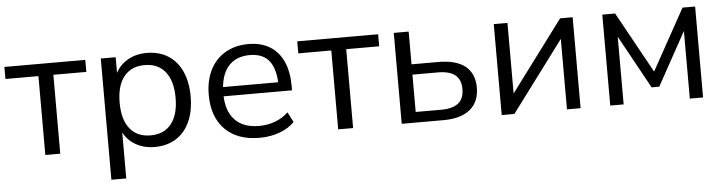

<svg xmlns="http://www.w3.org/2000/svg" viewBox="-45 -751 4279 1134"><g transform="rotate(-5 2094.0 -184.0)"><path d="M199.5 -467.7H3.9V-539.1H483.5V-467.7H288V0H199.5Z M1084.7 -269.5Q1084.7 -183.7 1056.2 -120.7Q1027.7 -57.6 974.2 -24.2Q920.7 9.3 847.9 9.3Q774.8 9.3 721.5 -27.5Q668.2 -64.3 649.3 -128.4L663.6 -127.3V179.7H575.4V-539.1H663.6V-410.6H649.3Q668.5 -474.7 721.6 -511.5Q774.7 -548.3 847.9 -548.3Q920.7 -548.3 974.2 -514.9Q1027.7 -481.4 1056.2 -418.4Q1084.7 -355.3 1084.7 -269.5ZM663.6 -269.5Q663.6 -169.1 706.8 -115.1Q750 -61.2 829.5 -61.2Q908.9 -61.2 952.1 -115.1Q995.4 -169.1 995.4 -269.5Q995.4 -369.6 952.1 -423.8Q908.9 -477.9 829.5 -477.9Q750 -477.9 706.8 -423.8Q663.6 -369.6 663.6 -269.5Z M1191.9 -269.5Q1191.9 -354.2 1223.8 -417.3Q1255.6 -480.3 1314.5 -514.3Q1373.3 -548.3 1451.9 -548.3Q1524.5 -548.3 1577.1 -516.7Q1629.6 -485.1 1657 -424.5Q1684.3 -363.9 1684.3 -279.3V-253.4H1259.6V-308.1H1626.2L1607.9 -281.1Q1607.5 -384.3 1569.9 -433.5Q1532.3 -482.7 1453.5 -482.7Q1368.8 -482.7 1323.5 -427.7Q1278.3 -372.7 1278.3 -268.9Q1278.3 -168 1328.2 -114.4Q1378.1 -60.8 1472.4 -60.8Q1523.6 -60.8 1567.6 -77.3Q1611.7 -93.9 1646.2 -126.1L1677.1 -66.3Q1642.9 -30.8 1588.1 -10.7Q1533.2 9.3 1469 9.3Q1338.5 9.3 1265.2 -64.3Q1191.9 -137.9 1191.9 -269.5Z M1935.8 -467.7H1740.2V-539.1H2219.8V-467.7H2024.3V0H1935.8Z M2312.5 -539.1H2400.8V-345H2559.4Q2665 -345 2719.1 -301.5Q2773.1 -257.9 2773.1 -174.2Q2773.1 -90.2 2718.1 -45.1Q2663.2 0 2559.4 0H2312.5ZM2687.6 -173.5Q2687.6 -229.1 2654.1 -256.5Q2620.5 -283.8 2552 -283.8H2400.8V-62.5H2552Q2620.5 -62.5 2654.1 -89.8Q2687.6 -117.2 2687.6 -173.5Z M2905.3 -539.1H2986.5V-82.2H2957.6L3298.6 -539.1H3373V0H3292.2V-456.9H3321.4L2980.5 0H2905.3Z M3548.8 -539.1H3624.8L3824.3 -177.4L4024.5 -539.1H4099.1V0H4020.5V-442.9H4043.7L3846.9 -85.9H3801.6L3605.2 -442.9H3628.2V0H3548.8Z"/></g></svg>

Font: Min Sans VF VF
Style: Regular
Weight: 400
Designer: Jinseong-Kim, NotoSansCJK, Nunito
Foundry: Jinseong-Kim
Version: Version 1.420;Glyphs 3.1.2 (3151)